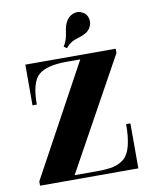

<svg xmlns="http://www.w3.org/2000/svg" viewBox="-85 -819 699 883"><g transform="rotate(-10 264.5 -378.0)"><path d="M469 -210H489V0H30V-20L313 -540H249Q156 -540 118 -507Q80 -474 80 -370H60V-560H482V-540L195 -20H300Q347 -20 376 -26.5Q405 -33 428 -52Q469 -88 469 -210ZM262 -601 248 -611Q265 -636 269.5 -673Q274 -710 288 -729.5Q302 -749 323 -754.5Q344 -760 360 -750Q381 -741 386 -716.5Q391 -692 376 -671Q361 -650 321 -639Q281 -628 262 -601Z"/></g></svg>

Font: Rozha One
Style: Regular
Weight: 400
Designer: Tim Donaldson, Indian Type Foundry
Foundry: Indian Type Foundry
Version: Version 1.301;PS 1.0;hotconv 1.0.78;makeotf.lib2.5.61930; tt